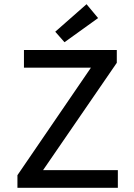

<svg xmlns="http://www.w3.org/2000/svg" viewBox="-20 -894 640 914"><path d="M63 0V-60L413 -572H94V-656H536V-595L185 -84H541V0ZM287 -693 243 -743 392 -874 447 -808Z"/></svg>

Font: Source Code Pro Medium
Style: Regular
Weight: 500
Monospace: yes
Designer: Paul D. Hunt, Teo Tuominen
Foundry: Adobe Systems Incorporated
Version: Version 2.030;PS 1.000;hotconv 16.6.51;makeotf.lib2.5.65220